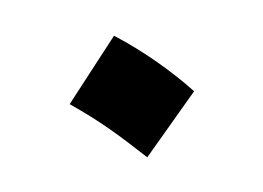

<svg xmlns="http://www.w3.org/2000/svg" viewBox="-37 -434 383 280"><g transform="rotate(-10 155.0 -293.5)"><path d="M162 -202 246 -285C220 -318 184 -355 145 -385L64 -298C103 -266 125 -243 162 -202Z"/></g></svg>

Font: Noto Sans Arabic UI Md
Style: Regular
Weight: 500
Designer: Monotype Design Team, Nadine Chahine and Nizar Qandah
Foundry: Monotype Imaging Inc.
Version: Version 2.010